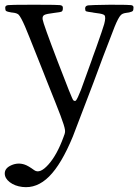

<svg xmlns="http://www.w3.org/2000/svg" viewBox="-22 -522 581 807"><path d="M284.2 51.8Q289.1 39.1 370.1 -172.9Q377.9 -195.3 382.8 -207Q393.6 -235.4 411.1 -283.2Q449.2 -383.8 460 -410.2Q475.6 -448.2 485.4 -458Q492.2 -465.8 507.8 -467.8Q515.6 -468.8 520.5 -469.7Q533.2 -472.7 536.1 -476.1Q539.1 -479.5 539.1 -490.2V-491.2Q539.1 -499 528.8 -500.5Q518.6 -502 456.1 -502Q442.4 -502 435.5 -502Q361.3 -501 349.1 -499.5Q336.9 -498 335.9 -488.3Q335.9 -487.3 335.9 -485.4Q335.9 -476.6 339.8 -474.6Q343.8 -472.7 367.2 -469.7Q370.1 -468.8 371.1 -468.8Q376 -467.8 384.8 -466.8Q411.1 -463.9 417 -458Q423.8 -450.2 416 -420.9Q410.2 -400.4 382.8 -323.2Q373 -295.9 367.2 -280.3Q366.2 -277.3 364.3 -271.5Q328.1 -170.9 318.4 -144.5Q303.7 -107.4 297.9 -100.6Q293.9 -94.7 286.1 -100.6Q281.2 -104.5 220.2 -264.2Q159.2 -423.8 157.2 -440.4Q155.3 -454.1 164.1 -459Q172.9 -463.9 206.1 -467.8Q232.4 -470.7 237.3 -473.6Q242.2 -476.6 242.2 -487.3Q242.2 -488.3 242.2 -490.2Q242.2 -499 230 -500.5Q217.8 -502 142.6 -502Q128.9 -502 121.1 -502Q113.3 -502 98.6 -502Q24.4 -502 12.2 -500.5Q0 -499 0 -490.2V-488.3Q0 -478.5 3.9 -475.6Q7.8 -472.7 25.4 -469.7Q28.3 -469.7 33.2 -468.8Q49.8 -466.8 56.6 -460Q66.4 -449.2 83 -411.1Q94.7 -383.8 135.7 -280.3Q151.4 -241.2 160.2 -218.8Q165 -205.1 174.8 -181.6Q220.7 -67.4 232.4 -36.1Q249 7.8 251 23.4Q252.9 35.2 247.1 47.9Q246.1 51.8 245.1 53.7Q217.8 128.9 181.6 169.4Q145.5 210 122.1 193.4Q96.7 174.8 82 169.9Q53.7 160.2 25.9 172.4Q-2 184.6 -2 207Q-2 227.5 19 243.7Q40 259.8 71.3 263.7Q132.8 271.5 184.6 219.7Q236.3 168 284.2 51.8Z"/></svg>

Font: Bpmf GenWan Min R
Style: R
Weight: 400
Foundry: But Ko
Version: Version 1.320